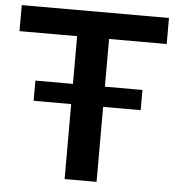

<svg xmlns="http://www.w3.org/2000/svg" viewBox="-53 -789 767 838"><g transform="rotate(5 331.0 -370.0)"><path d="M96.5 -328.5V-417H565.5V-328.5ZM261 0V-626H8.5V-740H653.5V-626H401V0Z"/></g></svg>

Font: Encode Sans SemiExpanded SemiBold
Style: Regular
Weight: 600
Width: 6
Designer: Multiple Designers
Foundry: Impallari Type
Version: Version 3.002